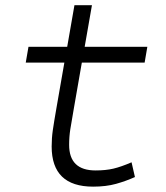

<svg xmlns="http://www.w3.org/2000/svg" viewBox="-20 -694 626 724"><path d="M331.1 9.8Q174.8 9.8 174.8 -141.6Q174.8 -173.3 179.2 -203.6Q183.6 -233.9 192.9 -287.1L222.7 -458H77.1L87.4 -517.6H233.4L260.7 -674.3H326.7L299.3 -517.6H535.6L525.4 -458H288.6L258.8 -287.1Q249.5 -234.9 245.1 -206.5Q240.7 -178.2 240.7 -147.9Q240.7 -51.3 340.3 -51.3Q378.4 -51.3 407.5 -58.1Q436.5 -64.9 476.1 -82L488.8 -26.4Q455.1 -11.2 417.5 -0.7Q379.9 9.8 331.1 9.8Z"/></svg>

Font: Cascadia Code PL Light
Style: Italic
Weight: 300
Italic angle: -10°
Monospace: yes
Designer: Aaron Bell
Foundry: Saja Typeworks
Version: Version 2404.023; ttfautohint (v1.8.4)